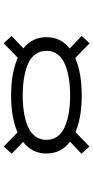

<svg xmlns="http://www.w3.org/2000/svg" viewBox="261 -915 528 1090"><g transform="rotate(90 525.0 -370.0)"><path d="M226 -127 184 -171.5 254.5 -239Q191 -289 191 -370Q191 -451.5 255.5 -501.5L184 -569.5L226 -614.5L309.5 -533Q393 -570 522 -570Q647.5 -570 730 -534.5L811.5 -613.5L853 -569L784.5 -503.5Q851.5 -452.5 851.5 -370Q851.5 -288.5 785.5 -237L853 -172.5L811.5 -127.5L731.5 -205.5Q647.5 -169 522 -169Q393 -169 308 -207ZM522 -235Q573.5 -235 616.5 -241.8Q659.5 -248.5 696 -263.2Q732.5 -278 753.2 -305.2Q774 -332.5 774 -370Q774 -407 753.2 -434Q732.5 -461 696 -475.8Q659.5 -490.5 616.5 -497.2Q573.5 -504 522 -504Q470 -504 426.8 -497.2Q383.5 -490.5 346.8 -475.8Q310 -461 289.2 -434Q268.5 -407 268.5 -370Q268.5 -332.5 289.2 -305.2Q310 -278 346.8 -263.2Q383.5 -248.5 426.8 -241.8Q470 -235 522 -235Z"/></g></svg>

Font: League Mono Extended Light
Style: Regular
Weight: 300
Width: 9
Designer: Tyler Finck
Foundry: The League of Moveable Type / Tyler Finck
Version: Version 2.210